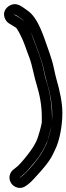

<svg xmlns="http://www.w3.org/2000/svg" viewBox="-21 -745 326 942"><path d="M231 -127C227 -99 210 -44 205 -35L193 -11C185 5 169 30 142 62C115 94 94 115 86 120L76 127H75L76 126L85 119C104 105 126 78 153 46C177 17 197 -16 212 -55C212 -56 213 -56 213 -57C222 -89 228 -112 231 -127ZM49 -674H50C56 -672 68 -665 87 -651C102 -640 126 -604 149 -540C161 -505 186 -445 194 -403C199 -378 204 -359 208 -345C227 -283 235 -231 235 -191C235 -178 235 -165 234 -153V-173C234 -230 225 -289 206 -348C202 -359 198 -377 193 -402C184 -448 163 -498 149 -537C128 -595 112 -632 88 -649C80 -655 68 -662 49 -673ZM1 -660C5 -647 14 -635 25 -629C42 -619 54 -612 58 -609C61 -606 81 -577 102 -520C108 -503 115 -483 124 -460C137 -425 147 -366 158 -332C175 -277 184 -225 184 -173V-145C184 -142 179 -115 165 -72C153 -36 133 -10 114 15C88 48 69 69 55 79L46 86C36 93 28 105 26 119C20 162 69 194 106 167L116 160C132 148 151 127 180 94C209 61 228 35 239 11L250 -12C270 -52 285 -124 285 -191C285 -238 274 -295 255 -360C252 -371 248 -388 243 -412C234 -457 210 -518 197 -556C173 -623 149 -668 117 -691C90 -710 67 -731 39 -723C16 -716 -9 -693 1 -660Z"/></svg>

Font: AppleStorm
Style: CBo
Weight: 400
Foundry: Cannot Into Space Fonts
Version: Version 1.01